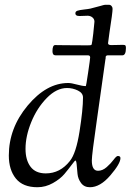

<svg xmlns="http://www.w3.org/2000/svg" viewBox="-20 -777 548 805"><path d="M17 -125Q17 -240 96 -334.5Q175 -429 266 -429Q279 -429 302.5 -422.5Q326 -416 340 -416Q341 -416 349.5 -473Q358 -530 358 -536Q358 -545 349 -545H213Q200 -545 200 -562Q200 -588 211 -588Q215 -588 250.5 -587.5Q286 -587 330 -587H349Q361 -587 363 -588.5Q365 -590 366 -600Q367 -603 367 -605L371 -636Q376 -683 376 -686Q376 -697 367.5 -704Q359 -711 347 -711Q342 -711 333.5 -710.5Q325 -710 318 -710H312Q296 -710 296 -721Q296 -729 304.5 -732Q313 -735 331.5 -737Q350 -739 359 -741Q373 -745 385.5 -748Q398 -751 402.5 -752.5Q407 -754 413 -755.5Q419 -757 423.5 -757Q428 -757 436 -757Q443 -757 447.5 -752Q452 -747 452 -740Q452 -724 439 -641L435 -611Q433 -597 433 -596Q433 -588 446 -588Q454 -588 472.5 -588.5Q491 -589 495 -589Q504 -589 506 -586Q508 -583 508 -576Q508 -545 493 -545H432Q425 -545 423 -539Q423 -538 423 -533L422 -528L386 -273Q365 -128 365 -104Q365 -61 391 -61Q410 -61 427.5 -76.5Q445 -92 456.5 -107.5Q468 -123 474 -123Q485 -123 485 -114Q485 -91 442.5 -41.5Q400 8 357 8Q333 8 320 -9.5Q307 -27 305 -48Q303 -69 301.5 -86.5Q300 -104 296 -104Q294 -104 281 -86.5Q268 -69 250.5 -48Q233 -27 202 -9.5Q171 8 137 8Q76 8 46.5 -28.5Q17 -65 17 -125ZM87 -153Q87 -106 108 -78Q129 -50 172 -50Q232 -50 273 -102Q299 -134 313.5 -226Q328 -318 328 -368Q328 -387 306.5 -397.5Q285 -408 261 -408Q217 -408 176 -366Q135 -324 111 -265Q87 -206 87 -153Z"/></svg>

Font: OFL Sorts Mill Goudy TT
Style: Italic
Weight: 500
Italic angle: -6°
Version: Version 003.000